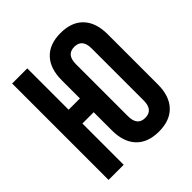

<svg xmlns="http://www.w3.org/2000/svg" viewBox="-194 -843 986 986"><g transform="rotate(-45 299.5 -350.0)"><path d="M40 0V-700.2H149.9V-399.9H231.9V-532.2Q231.9 -616.2 275.1 -662.1Q318.4 -708 398.9 -708Q479.5 -708 522.7 -662.1Q565.9 -616.2 565.9 -532.2V-168Q565.9 -84 522.7 -38.1Q479.5 7.8 398.9 7.8Q318.4 7.8 275.1 -38.1Q231.9 -84 231.9 -168V-299.8H149.9V0ZM341.8 -161.1Q341.8 -91.8 398.9 -91.8Q456.1 -91.8 456.1 -161.1V-539.1Q456.1 -607.9 398.9 -607.9Q341.8 -607.9 341.8 -539.1Z"/></g></svg>

Font: Bebas Neue Bold
Style: Regular
Weight: 700
Designer: Ryoichi Tsunekawa
Foundry: Ryoichi Tsunekawa
Version: Version 1.300